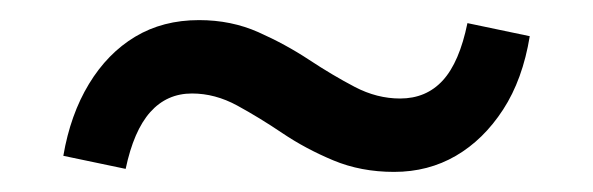

<svg xmlns="http://www.w3.org/2000/svg" viewBox="-20 -326 590 191"><path d="M372 -155Q339 -155 311.5 -166.5Q284 -178 261 -193.5Q238 -209 216 -221Q194 -233 171 -233Q146 -233 129.5 -214.5Q113 -196 105 -158L43 -171Q50 -212 68.5 -242.5Q87 -273 114.5 -289.5Q142 -306 178 -306Q210 -306 237 -294Q264 -282 287.5 -266.5Q311 -251 333 -239.5Q355 -228 378 -228Q404 -228 420.5 -246Q437 -264 445 -303L507 -290Q500 -247 480.5 -217Q461 -187 433.5 -171Q406 -155 372 -155Z"/></svg>

Font: Ysabeau Infant SemiBold
Style: Regular
Weight: 600
Designer: Christian Thalmann (Catharsis Fonts)
Version: Version 2.002; featfreeze: ss01,ss02,lnum